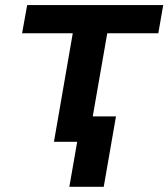

<svg xmlns="http://www.w3.org/2000/svg" viewBox="-20 -548 651 742"><path d="M591.8 -419.4H394.5L321.3 0H188.5L261.2 -419.4H65.4L85 -528.3H610.8ZM380.9 173.8H248L295.4 -98.1H428.2Z"/></svg>

Font: Roboto Mono
Style: Bold Italic
Weight: 700
Designer: Google
Version: Version 2.000985; 2015; ttfautohint (v1.3)